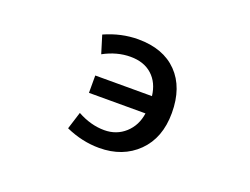

<svg xmlns="http://www.w3.org/2000/svg" viewBox="-89 -713 1177 904"><g transform="rotate(20 500.0 -261.0)"><path d="M335 -216.8V-303.7H619.1Q611.3 -369.1 570.3 -406.2Q529.3 -443.4 461.9 -443.4Q393.6 -443.4 327.1 -407.2L299.8 -496.1Q382.8 -533.2 467.8 -533.2Q593.8 -533.2 664.1 -460.9Q734.4 -388.7 734.4 -260.7Q734.4 -135.7 660.2 -62.5Q585.9 10.7 467.8 10.7Q382.8 10.7 299.8 -26.4L327.1 -113.3Q394.5 -76.2 461.9 -76.2Q523.4 -76.2 566.4 -115.2Q609.4 -154.3 618.2 -216.8Z"/></g></svg>

Font: Gen Shin Gothic Monospace Medium
Style: Regular
Weight: 500
Designer: [Source Han Sans]
Ryoko NISHIZUKA  (kana & ideographs); Paul D. Hunt (Latin, Greek & Cyrillic); Wenlong ZHANG  (bopomofo
Version: Version 1.002.20150607